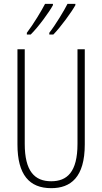

<svg xmlns="http://www.w3.org/2000/svg" viewBox="-20 -971 533 1001"><path d="M373 -944V-951H332C315 -917 270 -842 237 -800V-791H258C296 -829 355 -911 373 -944ZM256 -944V-951H215C197 -916 155 -846 120 -800V-791H140C180 -830 238 -910 256 -944ZM422 -218V-714H384V-221C384 -73 329 -26 247 -26C160 -26 109 -79 109 -221V-714H71V-218C71 -60 133 10 247 10C348 10 422 -46 422 -218Z"/></svg>

Font: Noto Sans Ethiopic ExtraCondensed ExtraLight
Style: Regular
Weight: 200
Width: 2
Designer: Monotype Design Team
Foundry: Monotype Imaging Inc.
Version: Version 2.102